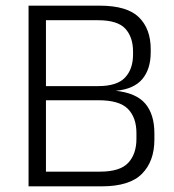

<svg xmlns="http://www.w3.org/2000/svg" viewBox="-20 -659 614 679"><path d="M339.5 0H122V-52H334Q404.5 -52 433.5 -83.2Q462.5 -114.5 462.5 -168V-188.5Q462.5 -243 432.5 -273.8Q402.5 -304.5 328 -304.5H123.5V-354.5H327.5Q393.5 -354.5 422 -384.5Q450.5 -414.5 450.5 -466.5V-476.5Q450.5 -528 423 -557.8Q395.5 -587.5 326.5 -587.5H121V-639H332Q429.5 -639 471.2 -598Q513 -557 513 -485V-474.5Q513 -414.5 483.2 -379.2Q453.5 -344 390 -338H388.5Q461.5 -330.5 493.8 -292.5Q526 -254.5 526 -187.5V-165Q526 -89 482.2 -44.5Q438.5 0 339.5 0ZM142.5 0H81V-639H142.5Z"/></svg>

Font: Anek Devanagari Medium Light
Style: Regular
Weight: 300
Version: Version 1.003